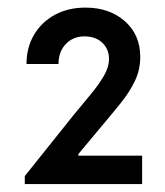

<svg xmlns="http://www.w3.org/2000/svg" viewBox="-20 -916 424 492"><path d="M43.5 -444.3V-464.8L168.9 -621.6Q190.9 -648.4 211.7 -673.3Q232.4 -698.2 245.8 -720.9Q259.3 -743.7 259.3 -765.1Q259.3 -790 242.2 -806.4Q225.1 -822.8 196.3 -822.8Q167.5 -822.8 148.7 -803.2Q129.9 -783.7 129.9 -752H47.9Q47.9 -793.9 67.1 -826.7Q86.4 -859.4 120.4 -877.9Q154.3 -896.5 199.2 -896.5Q260.3 -896.5 299.8 -861.8Q339.4 -827.1 339.4 -770Q339.4 -736.8 325.4 -708Q311.5 -679.2 288.8 -651.1Q266.1 -623 239.7 -591.8L180.7 -521V-517.1H237.3H344.2V-444.3Z"/></svg>

Font: Reddit Sans Medium
Style: Regular
Weight: 500
Designer: Stephen Hutchings
Foundry: Reddit
Version: Version 1.014